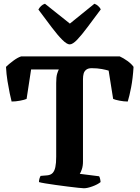

<svg xmlns="http://www.w3.org/2000/svg" viewBox="-20 -1005 745 1025"><path d="M428 0Q421 0 397.5 -2.5Q374 -5 342 -9Q310 -13 278 -17.5Q246 -22 221.5 -26Q197 -30 188 -33Q188 -43 191 -52.5Q194 -62 197 -66L233 -69Q251 -71 261 -81.5Q271 -92 275.5 -113Q280 -134 280 -168V-562Q280 -595 285 -611Q290 -627 294 -634H146L122 -477Q111 -472 87 -467.5Q63 -463 42 -463Q38 -478 32 -506.5Q26 -535 20 -572Q14 -609 12 -648Q26 -662 50 -680Q74 -698 93 -704H619Q639 -695 660.5 -679.5Q682 -664 693 -648Q689 -585 680 -538.5Q671 -492 662 -463Q642 -463 618.5 -467.5Q595 -472 584 -477L560 -628Q547 -632 523.5 -636.5Q500 -641 469 -641Q451 -641 440.5 -633Q430 -625 426.5 -612Q423 -599 423 -583V-143Q423 -119 417 -101.5Q411 -84 406 -77L509 -64Q511 -62 513.5 -53.5Q516 -45 517 -33Q501 -20 473.5 -10Q446 0 428 0ZM352 -768Q337 -768 312 -793Q287 -818 255 -860.5Q223 -903 185 -954Q190 -964 199.5 -973Q209 -982 220 -985L353 -879L484 -985Q494 -982 504 -973Q514 -964 518 -955Q479 -903 447.5 -860.5Q416 -818 392 -793Q368 -768 352 -768Z"/></svg>

Font: Texturina 12pt
Style: Bold
Weight: 700
Designer: Guillermo Torres Carreño
Foundry: Omnibus-Type
Version: Version 1.002